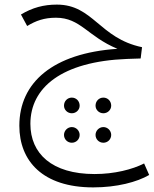

<svg xmlns="http://www.w3.org/2000/svg" viewBox="-20 -460 670 834"><path d="M606 250C555 276 477 296 391 296C205 296 112 207 112 78C112 -79 247 -193 532 -204L591 -206L597 -255C411 -294 385 -440 227 -440C170 -440 121 -427 71 -397L98 -347C136 -370 172 -383 223 -383C330 -383 360 -302 490 -248C210 -229 64 -102 64 86C64 239 165 354 385 354C487 354 575 331 628 300ZM292 -36C273 -36 258 -21 258 -1C258 17 273 32 292 32C311 32 326 17 326 -1C326 -21 311 -36 292 -36ZM429 -36C410 -36 395 -21 395 -1C395 17 410 32 429 32C448 32 463 17 463 -1C463 -21 448 -36 429 -36ZM292 92C273 92 258 108 258 126C258 145 273 160 292 160C311 160 326 145 326 126C326 108 311 92 292 92ZM429 92C410 92 395 108 395 126C395 145 410 160 429 160C448 160 463 145 463 126C463 108 448 92 429 92Z"/></svg>

Font: FiraGO Light
Style: Regular
Weight: 300
Designer: bBox Type
Foundry: bBox Type GmbH
Version: Version 1.001;PS 001.001;hotconv 1.0.88;makeotf.lib2.5.64775